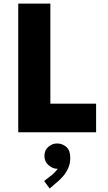

<svg xmlns="http://www.w3.org/2000/svg" viewBox="-20 -740 602 1074"><path d="M82 0V-719.7H261.7V-160.2H517.6V0ZM257.8 314.5 226.6 272.5 273.4 236.3Q280.3 230.5 291.3 218.5Q302.2 206.5 310.8 193.4Q319.3 180.2 319.3 169.9H337.9Q337.9 183.1 328.6 193.6Q319.3 204.1 298.8 204.1Q275.4 204.1 252 184.3Q228.5 164.6 228.5 131.8Q228.5 100.1 250.5 81.3Q272.5 62.5 298.8 62.5Q329.1 62.5 351.1 82Q373 101.6 373 142.6Q373 176.3 360.8 202.1Q348.6 228 333 245.6Q317.4 263.2 306.6 272.5Z"/></svg>

Font: Reddit Mono Black
Style: Regular
Weight: 900
Monospace: yes
Designer: Stephen Hutchings
Foundry: Reddit
Version: Version 1.014